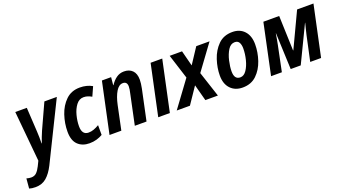

<svg xmlns="http://www.w3.org/2000/svg" viewBox="-138 -1127 3464 1941"><g transform="rotate(-20 1594.5 -157.0)"><path d="M194 83 503 -544H369L246 -275Q233 -247 221 -214Q209 -181 200 -155H197Q198 -183 197.5 -218Q197 -253 195 -285L180 -544H56L107 -2L81 51Q62 89 40 111Q18 133 -18 133Q-41 133 -68 125L-77 231Q-50 240 -10 240Q61 240 108.5 199Q156 158 194 83Z M797 -28V-133Q767 -115 739 -105Q711 -95 683 -95Q612 -95 612 -188Q612 -243 627.5 -303.5Q643 -364 675 -406.5Q707 -449 755 -449Q779 -449 800.5 -441.5Q822 -434 841 -423L885 -521Q827 -554 752 -554Q661 -554 601.5 -496.5Q542 -439 513 -352Q484 -265 484 -175Q484 -81 531 -35.5Q578 10 655 10Q697 10 732.5 -0.5Q768 -11 797 -28Z M999 0 1053 -257Q1071 -342 1102.5 -394.5Q1134 -447 1177 -447Q1223 -447 1223 -395Q1223 -381 1220 -361.5Q1217 -342 1212 -322L1144 0H1270L1340 -330Q1345 -356 1348 -379Q1351 -402 1351 -421Q1351 -487 1317.5 -520.5Q1284 -554 1228 -554Q1181 -554 1145 -528Q1109 -502 1082 -460H1079L1087 -544H988L872 0Z M1521 0 1637 -544H1512L1396 0Z M1737 0 1856 -176 1903 0H2038L1948 -274L2146 -544H2003L1893 -377L1850 -544H1717L1801 -280L1595 0Z M2569 -359Q2569 -450 2521.5 -502Q2474 -554 2393 -554Q2299 -554 2240 -495Q2181 -436 2153 -350Q2125 -264 2125 -182Q2125 -92 2173.5 -41Q2222 10 2303 10Q2395 10 2453.5 -46.5Q2512 -103 2540.5 -188Q2569 -273 2569 -359ZM2251 -181Q2251 -232 2265.5 -295Q2280 -358 2308.5 -403.5Q2337 -449 2381 -449Q2414 -449 2428 -424.5Q2442 -400 2442 -360Q2442 -302 2426.5 -240.5Q2411 -179 2382.5 -137Q2354 -95 2315 -95Q2251 -95 2251 -181Z M2726 0 2782 -272Q2788 -301 2793 -329.5Q2798 -358 2803 -390H2805L2821 0H2929L3117 -390H3119Q3112 -364 3104.5 -333Q3097 -302 3089 -269L3031 0H3148L3264 -544H3088L2911 -169H2908L2895 -544H2725L2610 0Z"/></g></svg>

Font: Noto Sans UI SemiCondensed
Style: Bold Italic
Weight: 700
Width: 4
Designer: Monotype Design Team
Foundry: Monotype Imaging Inc.
Version: 1.001